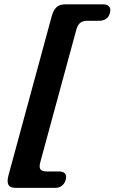

<svg xmlns="http://www.w3.org/2000/svg" viewBox="-20 -758 541 906"><path d="M339.5 -615.5 170.5 6Q163.5 31 170.8 41Q178 51 201.5 51H257Q300.5 51 290 90.5Q285.5 107 273 117.8Q260.5 128.5 239 128.5H54.5Q27.5 128.5 19.8 114Q12 99.5 20 69.5L223.5 -679.5Q231.5 -709.5 246.2 -723.5Q261 -737.5 288.5 -737.5H466Q488 -737.5 495.8 -726.2Q503.5 -715 499 -698Q489.5 -660 447 -660H394Q370.5 -660 358.2 -650Q346 -640 339.5 -615.5Z"/></svg>

Font: Fraunces 72pt SuperSoft
Style: Bold Italic
Weight: 700
Italic angle: -16°
Version: Version 1.000;[0bf87f6ff]